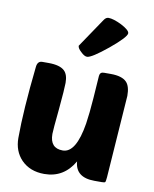

<svg xmlns="http://www.w3.org/2000/svg" viewBox="-91 -898 783 977"><g transform="rotate(10 300.0 -409.5)"><path d="M222 -327Q211 -217 211 -198Q211 -124 277 -124Q346 -124 371 -280Q379 -332 385 -414L393 -530Q395 -550 415 -550H451Q509 -550 533 -525Q553 -504 553 -455Q553 -449 523 -29Q521 -8 519 -4Q516 0 502 0H463Q365 0 359 -82Q306 10 205 10Q131 10 86 -36Q44 -80 44 -148Q44 -289 69 -519Q72 -550 97 -550H129Q188 -550 212 -527Q232 -508 232 -465Q232 -436 222 -327ZM284 -633Q265 -650 265 -663L367 -814Q377 -829 390 -829Q415 -829 458 -808Q502 -785 502 -769Q502 -749 421 -682Q339 -615 316 -615Q302 -615 284 -633Z"/></g></svg>

Font: PoetsenOne
Style: Regular
Weight: 400
Designer: Rodrigo Fuenzalida, Pablo Impallari
Foundry: Pablo Impallari, Rodrigo Fuenzalida
Version: Version 1.000